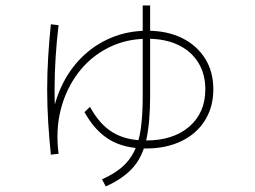

<svg xmlns="http://www.w3.org/2000/svg" viewBox="-20 -653 920 692"><path d="M163.3 -95.6Q157.8 -147.8 153.9 -208.9Q150 -270 150 -330Q150 -392.2 153.9 -452.2Q157.8 -512.2 163.3 -565.6L191.1 -562.2Q184.4 -507.8 180.6 -448.3Q176.7 -388.9 176.7 -330Q176.7 -298.9 177.8 -267.2Q178.9 -235.6 180 -203.3L164.4 -205.6Q172.2 -277.8 200.6 -339.4Q228.9 -401.1 275 -446.7Q321.1 -492.2 381.1 -517.2Q441.1 -542.2 511.1 -542.2Q583.3 -542.2 636.7 -515.6Q690 -488.9 719.4 -441.7Q748.9 -394.4 748.9 -331.1Q748.9 -267.8 718.9 -219.4Q688.9 -171.1 633.9 -144.4Q578.9 -117.8 505.6 -117.8Q427.8 -117.8 375 -149.4Q322.2 -181.1 284.4 -248.9L304.4 -267.8Q338.9 -204.4 386.7 -175.6Q434.4 -146.7 505.6 -146.7Q604.4 -146.7 662.2 -196.7Q720 -246.7 720 -331.1Q720 -386.7 694.4 -427.8Q668.9 -468.9 622.2 -491.1Q575.6 -513.3 511.1 -513.3Q434.4 -513.3 370.6 -481.1Q306.7 -448.9 262.8 -391.7Q218.9 -334.4 199.4 -260Q180 -185.6 191.1 -98.9ZM347.8 -6.7Q390 -25.6 418.3 -49.4Q446.7 -73.3 463.9 -107.8Q481.1 -142.2 487.8 -191.1Q494.4 -240 494.4 -308.9V-633.3H521.1V-308.9Q521.1 -211.1 507.2 -148.9Q493.3 -86.7 458.3 -47.8Q423.3 -8.9 361.1 18.9Z"/></svg>

Font: Paperlogy 1 Thin
Style: Regular
Weight: 250
Designer: redesigned by Lee Juim, glyphs from Gmarket Sans & Montserrat
Foundry: PT&
Version: Version 1.001